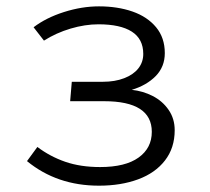

<svg xmlns="http://www.w3.org/2000/svg" viewBox="-20 -568 655 598"><path d="M300.5 -313.3Q337.9 -313.3 366.7 -324.4Q395.4 -335.4 410.8 -354.9Q426.2 -374.4 426.2 -400Q426.2 -446.7 390.5 -469.5Q354.9 -492.3 286.7 -492.3Q245.1 -492.3 200 -479Q154.9 -465.6 116.9 -441.5L84.6 -483.1Q123.6 -512.8 179.2 -530.5Q234.9 -548.2 288.2 -548.2Q346.2 -548.2 392.6 -532.1Q439 -515.9 466.2 -483.1Q493.3 -450.3 493.3 -402.6Q493.3 -360 464.9 -331Q436.4 -302.1 390.3 -288.2Q425.1 -284.6 455.6 -269Q486.2 -253.3 505.1 -225.9Q524.1 -198.5 524.1 -162.6Q524.1 -107.2 493.8 -68.2Q463.6 -29.2 410.3 -9.5Q356.9 10.3 288.2 10.3Q157.4 10.3 64.1 -66.2L96.4 -110.3Q135.9 -80.5 183.3 -64.1Q230.8 -47.7 291.8 -47.7Q370.3 -47.7 411.5 -77.2Q452.8 -106.7 452.8 -157.4Q452.8 -252.8 304.1 -252.8H198.5L203.6 -313.3Z"/></svg>

Font: Fira Code Fixed Light
Style: Regular
Weight: 300
Monospace: yes
Designer: Carrois Corporate, Edenspiekermann AG, Nikita Prokopov
Foundry: Carrois Corporate, Edenspiekermann AG, Nikita Prokopov
Version: Version 5.002